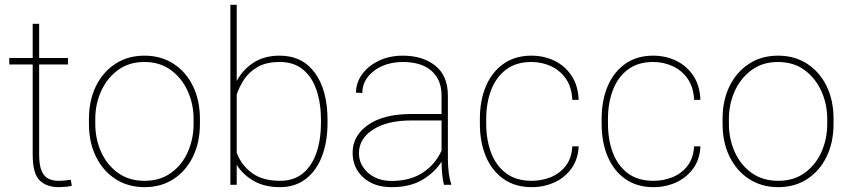

<svg xmlns="http://www.w3.org/2000/svg" viewBox="-20 -770 3537 800"><path d="M263.2 -528.3V-501.5H143.1V-126.5Q143.1 -80.1 154.1 -56.4Q165 -32.7 183.3 -24.7Q201.7 -16.6 222.7 -16.6Q237.8 -16.6 249.5 -17.8Q261.2 -19 274.9 -21L279.3 3.9Q268.6 7.3 251.5 8.5Q234.4 9.8 224.1 9.8Q173.8 9.8 145 -18.6Q116.2 -46.9 116.2 -126.5V-501.5H18.6V-528.3H116.2V-670.9H143.1V-528.3Z M350.6 -253.9V-274.4Q350.6 -352.1 379.9 -411.4Q409.2 -470.7 461.2 -504.4Q513.2 -538.1 581.5 -538.1Q650.9 -538.1 702.9 -504.4Q754.9 -470.7 783.9 -411.4Q813 -352.1 813 -274.4V-253.9Q813 -176.8 783.9 -117.2Q754.9 -57.6 703.1 -23.9Q651.4 9.8 582.5 9.8Q513.7 9.8 461.4 -23.9Q409.2 -57.6 379.9 -117.2Q350.6 -176.8 350.6 -253.9ZM377 -274.4V-253.9Q377 -190.9 401.4 -136.7Q425.8 -82.5 471.7 -49.6Q517.6 -16.6 582.5 -16.6Q647 -16.6 692.6 -49.6Q738.3 -82.5 762.5 -136.7Q786.6 -190.9 786.6 -253.9V-274.4Q786.6 -336.4 762.2 -390.4Q737.8 -444.3 692.1 -478Q646.5 -511.7 581.5 -511.7Q517.1 -511.7 471.4 -478Q425.8 -444.3 401.4 -390.4Q377 -336.4 377 -274.4Z M1344.7 -269.5V-259.3Q1344.7 -178.7 1321.3 -118.2Q1297.9 -57.6 1253.4 -23.9Q1209 9.8 1146.5 9.8Q1081.5 9.8 1036.4 -16.6Q991.2 -43 966.3 -83.5V0H939.9V-750H966.3V-432.6Q991.7 -480 1036.4 -509Q1081.1 -538.1 1145.5 -538.1Q1239.7 -538.1 1292.2 -466.3Q1344.7 -394.5 1344.7 -269.5ZM1317.4 -259.3V-269.5Q1317.4 -339.8 1298.8 -394.5Q1280.3 -449.2 1242.2 -480.5Q1204.1 -511.7 1146 -511.7Q1088.9 -511.7 1053 -490.7Q1017.1 -469.7 996.6 -438.2Q976.1 -406.7 966.3 -376V-133.8Q984.4 -83.5 1028.8 -50Q1073.2 -16.6 1147 -16.6Q1204.6 -16.6 1242.4 -48.1Q1280.3 -79.6 1298.8 -134.3Q1317.4 -189 1317.4 -259.3Z M1829.6 0Q1824.7 -19 1822.3 -45.7Q1819.8 -72.3 1819.8 -96.7Q1793.5 -53.7 1741.9 -22Q1690.4 9.8 1611.8 9.8Q1538.1 9.8 1493.7 -30.5Q1449.2 -70.8 1449.2 -133.8Q1449.2 -204.6 1513.9 -249.8Q1578.6 -294.9 1693.4 -294.9H1819.8V-372.1Q1819.8 -438 1777.8 -474.9Q1735.8 -511.7 1658.7 -511.7Q1610.8 -511.7 1572.5 -494.9Q1534.2 -478 1512 -448.7Q1489.7 -419.4 1489.7 -382.8L1463.4 -383.8Q1463.4 -425.3 1488.5 -460.2Q1513.7 -495.1 1557.9 -516.6Q1602.1 -538.1 1658.7 -538.1Q1741.2 -538.1 1793.7 -496.3Q1846.2 -454.6 1846.2 -371.1V-106.4Q1846.2 -78.1 1849.9 -49.3Q1853.5 -20.5 1859.9 -4.4V0ZM1611.8 -16.1Q1688.5 -16.1 1741 -50.3Q1793.5 -84.5 1819.8 -142.6V-268.1H1694.8Q1592.8 -268.1 1534.2 -230Q1475.6 -191.9 1475.6 -131.8Q1475.6 -84 1513.7 -50Q1551.8 -16.1 1611.8 -16.1Z M2195.3 -16.6Q2236.8 -16.6 2274.2 -31.5Q2311.5 -46.4 2336.7 -78.1Q2361.8 -109.9 2364.7 -160.2H2391.1Q2388.7 -106.4 2361.3 -68.4Q2334 -30.3 2290.5 -10.3Q2247.1 9.8 2195.3 9.8Q2127 9.8 2078.6 -23.9Q2030.3 -57.6 2004.9 -117.2Q1979.5 -176.8 1979.5 -253.9V-274.4Q1979.5 -352.1 2004.9 -411.4Q2030.3 -470.7 2078.4 -504.4Q2126.5 -538.1 2194.3 -538.1Q2245.6 -538.1 2289.3 -517.3Q2333 -496.6 2360.8 -455.6Q2388.7 -414.6 2391.1 -354H2364.7Q2362.3 -406.7 2338.1 -441.7Q2314 -476.6 2275.9 -494.1Q2237.8 -511.7 2194.3 -511.7Q2129.9 -511.7 2088.1 -479.7Q2046.4 -447.8 2026.1 -394Q2005.9 -340.3 2005.9 -274.4V-253.9Q2005.9 -188 2026.1 -134Q2046.4 -80.1 2088.4 -48.3Q2130.4 -16.6 2195.3 -16.6Z M2702.6 -16.6Q2744.1 -16.6 2781.5 -31.5Q2818.8 -46.4 2844 -78.1Q2869.1 -109.9 2872.1 -160.2H2898.4Q2896 -106.4 2868.7 -68.4Q2841.3 -30.3 2797.9 -10.3Q2754.4 9.8 2702.6 9.8Q2634.3 9.8 2585.9 -23.9Q2537.6 -57.6 2512.2 -117.2Q2486.8 -176.8 2486.8 -253.9V-274.4Q2486.8 -352.1 2512.2 -411.4Q2537.6 -470.7 2585.7 -504.4Q2633.8 -538.1 2701.7 -538.1Q2752.9 -538.1 2796.6 -517.3Q2840.3 -496.6 2868.2 -455.6Q2896 -414.6 2898.4 -354H2872.1Q2869.6 -406.7 2845.5 -441.7Q2821.3 -476.6 2783.2 -494.1Q2745.1 -511.7 2701.7 -511.7Q2637.2 -511.7 2595.5 -479.7Q2553.7 -447.8 2533.4 -394Q2513.2 -340.3 2513.2 -274.4V-253.9Q2513.2 -188 2533.4 -134Q2553.7 -80.1 2595.7 -48.3Q2637.7 -16.6 2702.6 -16.6Z M2990.7 -253.9V-274.4Q2990.7 -352.1 3020 -411.4Q3049.3 -470.7 3101.3 -504.4Q3153.3 -538.1 3221.7 -538.1Q3291 -538.1 3343 -504.4Q3395 -470.7 3424.1 -411.4Q3453.1 -352.1 3453.1 -274.4V-253.9Q3453.1 -176.8 3424.1 -117.2Q3395 -57.6 3343.3 -23.9Q3291.5 9.8 3222.7 9.8Q3153.8 9.8 3101.6 -23.9Q3049.3 -57.6 3020 -117.2Q2990.7 -176.8 2990.7 -253.9ZM3017.1 -274.4V-253.9Q3017.1 -190.9 3041.5 -136.7Q3065.9 -82.5 3111.8 -49.6Q3157.7 -16.6 3222.7 -16.6Q3287.1 -16.6 3332.8 -49.6Q3378.4 -82.5 3402.6 -136.7Q3426.8 -190.9 3426.8 -253.9V-274.4Q3426.8 -336.4 3402.3 -390.4Q3377.9 -444.3 3332.3 -478Q3286.6 -511.7 3221.7 -511.7Q3157.2 -511.7 3111.6 -478Q3065.9 -444.3 3041.5 -390.4Q3017.1 -336.4 3017.1 -274.4Z"/></svg>

Font: Vazirmatn RD Thin
Style: Regular
Weight: 100
Designer: Saber Rastikerdar
Foundry: Saber Rastikerdar
Version: Version 32.102